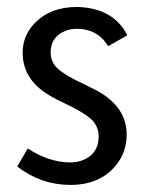

<svg xmlns="http://www.w3.org/2000/svg" viewBox="-20 -519 421 550"><path d="M342.8 -133.8Q342.8 -209 265.6 -254.9Q250 -263.7 215.8 -280.3Q153.3 -309.6 136.7 -332Q125 -348.6 125 -368.2Q125 -415 169.9 -431.6Q184.6 -436.5 200.2 -436.5Q255.9 -436.5 286.1 -392.6Q288.1 -389.6 290 -386.7L344.7 -418Q308.6 -489.3 218.8 -498Q209 -499 199.2 -499Q123 -499 77.1 -450.2Q44.9 -415 44.9 -368.2Q44.9 -291 121.1 -246.1Q136.7 -236.3 169.9 -220.7Q233.4 -190.4 250 -168Q262.7 -150.4 262.7 -128.9Q262.7 -76.2 212.9 -58.6Q197.3 -53.7 179.7 -53.7Q118.2 -54.7 59.6 -93.8L29.3 -42Q97.7 10.7 181.6 10.7Q266.6 10.7 312.5 -45.9Q342.8 -83 342.8 -133.8Z"/></svg>

Font: Yaldevi Colombo Medium
Style: Regular
Weight: 500
Designer: Sol Matas, Denzil Rajitha, Kosala Senevirathne and Pathum Egodawatta
Foundry: Mooniak
Version: Version 1.020 ; ttfautohint (v1.6)